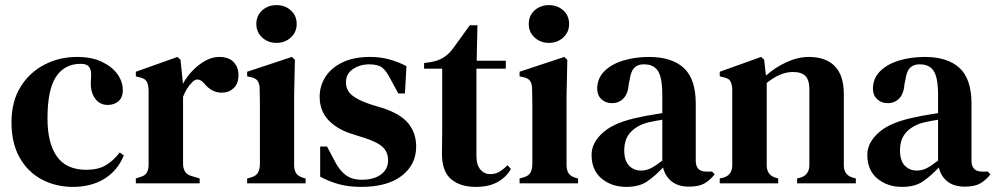

<svg xmlns="http://www.w3.org/2000/svg" viewBox="-20 -718 3901 752"><path d="M266 14Q198 14 143 -15.5Q88 -45 56.5 -101.5Q25 -158 25 -239Q25 -320 60 -377Q95 -434 153.5 -464.5Q212 -495 282 -495Q339 -495 379 -476Q419 -457 440 -427.5Q461 -398 461 -365Q461 -337 444.5 -322Q428 -307 402 -307Q374 -307 356.5 -327Q339 -347 336 -378Q335 -398 336.5 -412Q338 -426 336 -439Q332 -456 322.5 -462Q313 -468 296 -468Q233 -468 199.5 -417.5Q166 -367 166 -254Q166 -157 203 -105Q240 -53 318 -53Q364 -53 394 -70.5Q424 -88 449 -121L465 -109Q440 -49 388.5 -17.5Q337 14 266 14Z M512 0V-19L527 -24Q547 -29 554.5 -41Q562 -53 562 -73V-366Q561 -388 554 -399.5Q547 -411 527 -415L512 -419V-437L675 -495L687 -484L696 -396V-389Q711 -417 734 -441Q757 -465 784 -480Q811 -495 838 -495Q876 -495 895 -475Q914 -455 914 -424Q914 -390 895 -372.5Q876 -355 849 -355Q809 -355 780 -391L778 -393Q768 -405 755.5 -406.5Q743 -408 731 -394Q721 -384 712.5 -370.5Q704 -357 697 -339V-77Q697 -58 705 -45.5Q713 -33 732 -28L762 -19V0Z M1063 -550Q1030 -550 1007 -571Q984 -592 984 -624Q984 -657 1007 -677.5Q1030 -698 1063 -698Q1096 -698 1119 -677.5Q1142 -657 1142 -624Q1142 -592 1119 -571Q1096 -550 1063 -550ZM948 0V-19L963 -23Q983 -29 990 -41Q997 -53 998 -73V-257Q998 -288 998 -314.5Q998 -341 997 -369Q997 -389 989.5 -400.5Q982 -412 962 -416L948 -419V-437L1123 -495L1135 -484L1132 -342V-72Q1132 -52 1139.5 -40Q1147 -28 1166 -22L1177 -19V0Z M1394 14Q1346 14 1307.5 3.5Q1269 -7 1234 -26V-144H1261L1291 -87Q1310 -50 1334.5 -32Q1359 -14 1397 -14Q1444 -14 1472 -34.5Q1500 -55 1500 -90Q1500 -122 1479 -142Q1458 -162 1404 -179L1360 -193Q1301 -211 1266.5 -247.5Q1232 -284 1232 -339Q1232 -382 1255 -417.5Q1278 -453 1322 -474Q1366 -495 1429 -495Q1470 -495 1504.5 -485.5Q1539 -476 1572 -459L1566 -352H1540L1509 -409Q1493 -441 1476.5 -453.5Q1460 -466 1426 -466Q1390 -466 1362.5 -447.5Q1335 -429 1335 -396Q1335 -365 1358 -345.5Q1381 -326 1432 -309L1475 -296Q1548 -273 1579 -235Q1610 -197 1610 -144Q1610 -73 1553.5 -29.5Q1497 14 1394 14Z M1844 14Q1782 14 1746.5 -16.5Q1711 -47 1711 -116Q1711 -140 1711.5 -161.5Q1712 -183 1712 -212V-449H1641V-471L1668 -475Q1697 -480 1717.5 -493Q1738 -506 1755 -529L1820 -619H1850L1847 -480H1961V-449H1846V-108Q1846 -72 1861.5 -54Q1877 -36 1900 -36Q1920 -36 1936 -45.5Q1952 -55 1968 -71L1981 -56Q1962 -23 1928 -4.5Q1894 14 1844 14Z M2130 -550Q2097 -550 2074 -571Q2051 -592 2051 -624Q2051 -657 2074 -677.5Q2097 -698 2130 -698Q2163 -698 2186 -677.5Q2209 -657 2209 -624Q2209 -592 2186 -571Q2163 -550 2130 -550ZM2015 0V-19L2030 -23Q2050 -29 2057 -41Q2064 -53 2065 -73V-257Q2065 -288 2065 -314.5Q2065 -341 2064 -369Q2064 -389 2056.5 -400.5Q2049 -412 2029 -416L2015 -419V-437L2190 -495L2202 -484L2199 -342V-72Q2199 -52 2206.5 -40Q2214 -28 2233 -22L2244 -19V0Z M2433 14Q2376 14 2336.5 -18.5Q2297 -51 2297 -112Q2297 -160 2343.5 -200.5Q2390 -241 2490 -260Q2507 -264 2529.5 -267.5Q2552 -271 2574 -275V-346Q2574 -414 2557 -440Q2540 -466 2503 -466H2500Q2477 -466 2463.5 -451.5Q2450 -437 2446 -404L2443 -391Q2440 -351 2422 -332.5Q2404 -314 2377 -314Q2352 -314 2335.5 -329.5Q2319 -345 2319 -370Q2319 -411 2347 -439Q2375 -467 2421.5 -481Q2468 -495 2522 -495Q2611 -495 2658 -452Q2705 -409 2705 -312V-89Q2705 -46 2746 -46H2769L2779 -35Q2761 -12 2739 0.5Q2717 13 2679 13Q2636 13 2610.5 -7.5Q2585 -28 2577 -62Q2545 -28 2514 -7Q2483 14 2433 14ZM2491 -50Q2511 -50 2529 -59Q2547 -68 2574 -89V-249Q2548 -245 2521 -239Q2478 -229 2451.5 -202Q2425 -175 2425 -129Q2425 -89 2443.5 -69.5Q2462 -50 2491 -50Z M2799 0V-19L2815 -23Q2848 -33 2848 -72V-367Q2847 -388 2841 -399.5Q2835 -411 2815 -415L2799 -419V-437L2961 -495L2973 -484L2980 -422Q3016 -454 3060.5 -474.5Q3105 -495 3148 -495Q3214 -495 3249.5 -459Q3285 -423 3285 -349V-71Q3285 -32 3321 -22L3332 -19V0H3102V-19L3117 -23Q3150 -34 3150 -72V-369Q3150 -404 3135 -420Q3120 -436 3085 -436Q3036 -436 2983 -393V-71Q2983 -32 3018 -22L3028 -19V0Z M3513 14Q3456 14 3416.5 -18.5Q3377 -51 3377 -112Q3377 -160 3423.5 -200.5Q3470 -241 3570 -260Q3587 -264 3609.5 -267.5Q3632 -271 3654 -275V-346Q3654 -414 3637 -440Q3620 -466 3583 -466H3580Q3557 -466 3543.5 -451.5Q3530 -437 3526 -404L3523 -391Q3520 -351 3502 -332.5Q3484 -314 3457 -314Q3432 -314 3415.5 -329.5Q3399 -345 3399 -370Q3399 -411 3427 -439Q3455 -467 3501.5 -481Q3548 -495 3602 -495Q3691 -495 3738 -452Q3785 -409 3785 -312V-89Q3785 -46 3826 -46H3849L3859 -35Q3841 -12 3819 0.5Q3797 13 3759 13Q3716 13 3690.5 -7.5Q3665 -28 3657 -62Q3625 -28 3594 -7Q3563 14 3513 14ZM3571 -50Q3591 -50 3609 -59Q3627 -68 3654 -89V-249Q3628 -245 3601 -239Q3558 -229 3531.5 -202Q3505 -175 3505 -129Q3505 -89 3523.5 -69.5Q3542 -50 3571 -50Z"/></svg>

Font: DeepMind Serif Text
Style: Regular
Weight: 400
Designer: Frank Grießhammer / Modifications: Colophon Foundry
Foundry: Colophon Foundry
Version: Version 5.003; ttfautohint (v1.8.2)